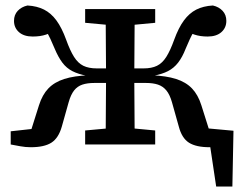

<svg xmlns="http://www.w3.org/2000/svg" viewBox="-20 -526 875 699"><path d="M787 0H706L699 -62L830 -50L826 153H767L738 -41ZM19 0V-48L155 -63L80 -10L122 -143Q134 -181 156 -204Q178 -227 214 -238.5Q250 -250 304 -252L297 -250Q265 -256 243.5 -267Q222 -278 207 -298Q192 -318 179 -349Q163 -388 150 -410Q137 -432 124 -450L189 -419Q168 -407 147.5 -400Q127 -393 99 -393Q67 -393 49 -409Q31 -425 31 -450Q31 -472 44.5 -486.5Q58 -501 80 -506Q115 -504 140.5 -491Q166 -478 185.5 -451.5Q205 -425 221 -381Q235 -342 249.5 -319Q264 -296 283.5 -286.5Q303 -277 332 -277H401V-224H324Q298 -224 280 -218Q262 -212 250 -197Q238 -182 230 -154L205 -65Q193 -23 167 -6.5Q141 10 92 10Q73 10 54 6.5Q35 3 19 0ZM817 0Q801 3 781.5 6.5Q762 10 743 10Q694 10 668 -6.5Q642 -23 631 -65L606 -154Q598 -182 585.5 -197Q573 -212 555 -218Q537 -224 511 -224H434V-277H503Q532 -277 551.5 -286.5Q571 -296 585.5 -319Q600 -342 614 -381Q630 -425 649.5 -451.5Q669 -478 694.5 -491Q720 -504 755 -506Q777 -501 790.5 -486.5Q804 -472 804 -450Q804 -425 786 -409Q768 -393 736 -393Q709 -393 688 -400Q667 -407 646 -419L711 -450Q698 -432 685 -410Q672 -388 656 -349Q644 -318 628.5 -298Q613 -278 591.5 -267Q570 -256 538 -250L531 -252Q585 -250 621 -238.5Q657 -227 679 -204Q701 -181 713 -143L755 -10L680 -63L817 -48ZM364 0Q365 -31 365 -68.5Q365 -106 365.5 -146.5Q366 -187 366 -224V-270Q366 -307 365.5 -347Q365 -387 365 -425.5Q365 -464 364 -493H471Q470 -464 470 -425.5Q470 -387 469.5 -347Q469 -307 469 -270V-224Q469 -187 469.5 -146.5Q470 -106 470 -68.5Q470 -31 471 0ZM290 0V-51L399 -61H439L545 -51V0ZM290 -443V-493H545V-443L439 -433H399Z"/></svg>

Font: Source Serif 4 Medium
Style: Regular
Weight: 500
Designer: Frank Grießhammer
Foundry: Adobe Systems Incorporated
Version: Version 4.004;hotconv 1.0.116;makeotfexe 2.5.65601